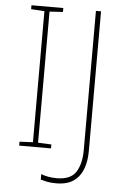

<svg xmlns="http://www.w3.org/2000/svg" viewBox="-59 -756 633 973"><g transform="rotate(5 257.0 -270.0)"><path d="M223 0H61V-20L129 -23V-690L61 -694V-714H223V-694L155 -690V-23L223 -20ZM264 174Q236 174 217 170Q198 166 185 162V134Q199 140 220 144Q241 148 264 148Q336 148 362.5 105.5Q389 63 389 -5V-714H415V-2Q415 47 400.5 87Q386 127 353 150.5Q320 174 264 174Z"/></g></svg>

Font: Noto Sans Syriac Western Thin
Style: Regular
Weight: 100
Designer: Patrick Giasson and the Monotype Design Team
Foundry: Monotype Imaging Inc.
Version: Version 3.000; ttfautohint (v1.8.4.7-5d5b)